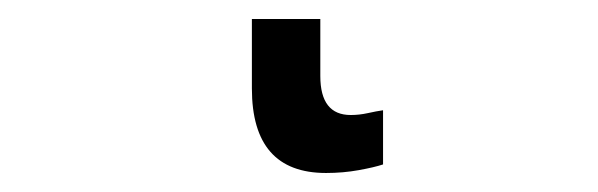

<svg xmlns="http://www.w3.org/2000/svg" viewBox="-20 41 629 202"><path d="M245 61V134Q245 223 323 223Q341 223 357.5 220Q374 217 383 214V157Q376 158 367 160Q358 162 349 162Q317 162 317 121V61Z"/></svg>

Font: Noto Sans UI SemiCondensed
Style: Regular
Weight: 400
Width: 4
Designer: Monotype Design Team
Foundry: Monotype Imaging Inc.
Version: 1.001